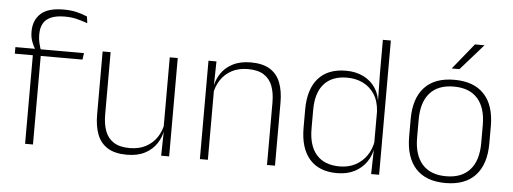

<svg xmlns="http://www.w3.org/2000/svg" viewBox="-47 -807 2528 946"><g transform="rotate(5 1217.0 -334.5)"><path d="M233.5 -675.5Q270 -675.5 297.8 -668.8Q325.5 -662 350.5 -651.5L355 -618.5Q327.5 -628.5 301.2 -635Q275 -641.5 242 -641.5Q199.5 -641.5 173.2 -629.8Q147 -618 135.5 -596.2Q124 -574.5 124 -544V-541.5Q124 -519.5 128.8 -500.2Q133.5 -481 139 -465.5L110 -463.5V-469Q101 -483 93 -504.8Q85 -526.5 85 -552V-554.5Q85 -610 120.5 -642.8Q156 -675.5 233.5 -675.5ZM101.5 0V-455H140.5V0ZM12.5 -438V-470.5H116.5H131.5H351.5L347 -438Z M482 -486.5V-178.5Q482 -130.5 495 -96Q508 -61.5 537.5 -42.8Q567 -24 616.5 -24Q662.5 -24 696.2 -42Q730 -60 750.8 -91.2Q771.5 -122.5 778 -162.5L789 -130.5H779Q773.5 -93 752.5 -60.8Q731.5 -28.5 694.8 -9.2Q658 10 605.5 10Q546.5 10 510.5 -12.2Q474.5 -34.5 458.5 -75.8Q442.5 -117 442.5 -175V-486.5ZM814 -486.5V0H774.5L777 -123.5L774.5 -125.5V-486.5Z M1298 0V-308Q1298 -356 1285 -390.5Q1272 -425 1242.5 -443.8Q1213 -462.5 1163.5 -462.5Q1118 -462.5 1084 -444.5Q1050 -426.5 1029.5 -395.2Q1009 -364 1002 -324L991 -356H1001Q1006.5 -394 1027.5 -426Q1048.5 -458 1085.5 -477.2Q1122.5 -496.5 1174.5 -496.5Q1234 -496.5 1269.8 -474.2Q1305.5 -452 1321.5 -410.8Q1337.5 -369.5 1337.5 -311.5V0ZM966 0V-486.5H1005.5L1003 -362.5L1005.5 -361V0Z M1644 10Q1555.5 10 1508.5 -43.8Q1461.5 -97.5 1461.5 -199V-287.5Q1461.5 -389 1508.8 -442.8Q1556 -496.5 1646 -496.5Q1694.5 -496.5 1732.2 -477.8Q1770 -459 1792.2 -425.2Q1814.5 -391.5 1817 -345.5H1830L1815 -309.5Q1812 -360.5 1790 -394.5Q1768 -428.5 1732.8 -445.8Q1697.5 -463 1654 -463Q1580 -463 1540.5 -419Q1501 -375 1501 -290V-197.5Q1501 -112.5 1540.5 -68.2Q1580 -24 1655 -24Q1698.5 -24 1732.2 -41.8Q1766 -59.5 1788 -91.2Q1810 -123 1816.5 -164.5L1829.5 -132.5H1818Q1812.5 -93 1790.5 -60.8Q1768.5 -28.5 1731.8 -9.2Q1695 10 1644 10ZM1813 0 1816 -126.5 1815 -140V-347L1815.5 -359L1813 -497.5V-664H1852.5V0Z M2181.5 12Q2084 12 2033.8 -43Q1983.5 -98 1983.5 -201V-286.5Q1983.5 -389.5 2034 -444Q2084.5 -498.5 2181.5 -498.5Q2278.5 -498.5 2329.2 -444Q2380 -389.5 2380 -286.5V-201Q2380 -98 2329.2 -43Q2278.5 12 2181.5 12ZM2181.5 -21.5Q2258.5 -21.5 2299.2 -67.2Q2340 -113 2340 -199.5V-288Q2340 -374 2299.5 -419.5Q2259 -465 2181.5 -465Q2104 -465 2063.5 -419.5Q2023 -374 2023 -288V-199.5Q2023 -113 2063.5 -67.2Q2104 -21.5 2181.5 -21.5ZM2267 -681H2313.5V-680L2201.5 -553H2164V-554Z"/></g></svg>

Font: Anek Bangla Medium ExtraLight
Style: Regular
Weight: 250
Version: Version 1.003